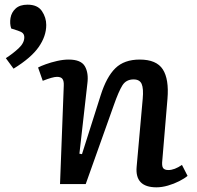

<svg xmlns="http://www.w3.org/2000/svg" viewBox="-20 -788 842 822"><path d="M783 -35Q770 -24 747.5 -12.5Q725 -1 699 6.5Q673 14 650 14Q557 14 565 -74L591 -365Q595 -409 586.5 -428.5Q578 -448 552 -448Q520 -448 504 -422.5Q488 -397 467 -337L347 0H237L253 -421Q254 -441 247.5 -450Q241 -459 224 -459Q206 -459 163 -442L143 -499Q154 -505 176 -513Q198 -521 224.5 -527Q251 -533 274 -533Q327 -533 343.5 -504Q360 -475 354 -430L320 -130L331 -128L411 -380Q436 -459 474 -496Q512 -533 578 -533Q650 -533 677 -491Q704 -449 697 -365L675 -103Q672 -78 678 -69Q684 -60 701 -60Q727 -60 759 -82ZM38 -494 5 -539Q36 -559 60 -581.5Q84 -604 84 -628Q84 -639 78 -645.5Q72 -652 56 -657L28 -666Q21 -687 25 -711Q29 -735 47 -751.5Q65 -768 98 -768Q141 -768 159.5 -740.5Q178 -713 178 -681Q178 -633 145.5 -586.5Q113 -540 38 -494Z"/></svg>

Font: Literata 7pt Medium
Style: Italic
Weight: 500
Italic angle: -2°
Designer: Latin by Veronika Burian and Jose Scaglione. Greek by Irene Vlachou. Cyrillic by Vera Evstafieva
Foundry: TypeTogether
Version: Version 3.002